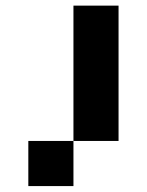

<svg xmlns="http://www.w3.org/2000/svg" viewBox="-20 -332 509 665"><path d="M390.6 -312.5V156.2H234.4V312.5H78.1V156.2H234.4V-312.5Z"/></svg>

Font: Sorena-Fanum Normal
Style: Regular
Weight: 400
Designer: Mohammad Darvishi
Version: Version 1.000;March 20, 2024;FontCreator 15.0.0.2958 64-bit